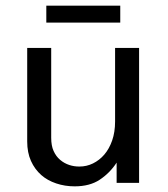

<svg xmlns="http://www.w3.org/2000/svg" viewBox="-20 -640 587 672"><path d="M142.1 -620.1H400.9V-561H142.1ZM466.8 0H388.2V-70.8Q364.3 -34.2 328.6 -10.7Q293.9 12.2 241.2 12.2Q207 12.2 176.8 2Q146 -8.3 124.5 -27.3Q101.6 -47.4 88.4 -76.7Q75.2 -106 75.2 -145V-472.2H159.2V-158.2Q159.2 -129.9 167.5 -111.8Q176.3 -92.3 190.4 -80.6Q204.6 -68.4 222.7 -62.5Q238.8 -57.1 257.8 -57.1Q283.2 -57.1 305.2 -67.9Q328.1 -79.1 345.2 -99.1Q362.3 -119.1 372.6 -148.4Q382.8 -177.7 382.8 -214.8V-472.2H466.8Z"/></svg>

Font: Post Grotesk Regular
Style: Regular
Weight: 500
Version: 0.900; ttfautohint (v0.96) -l 8 -r 50 -G 200 -x 14 -w "gGD" 